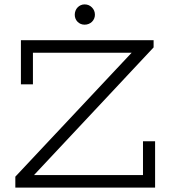

<svg xmlns="http://www.w3.org/2000/svg" viewBox="-20 -854 776 874"><path d="M75.2 -470.2V-670.9H679.2V-638.2L134.8 -57.1H630.9V-210.9H686V0H49.8V-49.8L579.1 -613.8H129.9V-470.2ZM320.3 -786.6Q320.3 -796.4 323.7 -805.2Q327.1 -814 333.3 -820.3Q339.4 -826.7 347.4 -830.3Q355.5 -834 365.2 -834Q384.8 -834 398.4 -820.3Q412.1 -806.6 412.1 -786.6Q412.1 -777.3 408.4 -769Q404.8 -760.7 398.4 -754.6Q392.1 -748.5 383.5 -745.1Q375 -741.7 365.2 -741.7Q355.5 -741.7 347.4 -745.1Q339.4 -748.5 333.3 -754.6Q327.1 -760.7 323.7 -769Q320.3 -777.3 320.3 -786.6Z"/></svg>

Font: Stint Ultra Expanded
Style: Regular
Weight: 400
Width: 7
Designer: Astigmatic (AOETI)
Foundry: Astigmatic (AOETI)
Version: Version 1.000